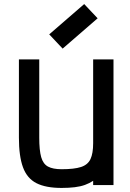

<svg xmlns="http://www.w3.org/2000/svg" viewBox="-20 -910 640 944"><path d="M283 14Q205 14 159 -9.5Q113 -33 93 -87.5Q73 -142 73 -233V-618H173V-233Q173 -171 182.5 -137.5Q192 -104 216 -91Q240 -78 283 -78Q345 -78 378.5 -89Q412 -100 425 -128Q438 -156 438 -206V-618H538V0H438V-21Q420 -9 398 -1Q376 7 347.5 10.5Q319 14 283 14ZM288 -671 222 -741 394 -890 460 -820Z"/></svg>

Font: Victor Mono Thin
Style: Bold
Weight: 700
Monospace: yes
Version: Version 1.561;gftools[0.9.30]